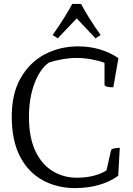

<svg xmlns="http://www.w3.org/2000/svg" viewBox="-20 -949 682 981"><path d="M363 12Q271 12 197.5 -28.5Q124 -69 82 -150Q40 -231 40 -354Q40 -471 86 -551Q132 -631 209 -671.5Q286 -712 379 -712Q496 -712 585 -652L559 -503Q555 -503 544 -503.5Q533 -504 523.5 -507Q514 -510 514 -517V-628Q489 -638 449 -645.5Q409 -653 373 -653Q336 -653 297 -646Q258 -639 229 -629Q183 -595 155.5 -521Q128 -447 128 -352Q128 -247 160.5 -178Q193 -109 248.5 -75Q304 -41 373 -41Q463 -41 524 -78L547 -180Q549 -187 558.5 -189.5Q568 -192 578.5 -193Q589 -194 592 -194L584 -51Q542 -20 485 -4Q428 12 363 12ZM275 -753 249 -770Q282 -817 307 -857Q332 -897 349 -929H394Q411 -897 436 -857Q461 -817 494 -770L468 -753L372 -855Z"/></svg>

Font: Mate
Style: Regular
Weight: 400
Designer: Eduardo Rodriguez Tunni
Foundry: Eduardo Rodriguez Tunni
Version: Version 1.003; ttfautohint (v1.8.4.7-5d5b);gftools[0.9.24]